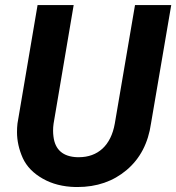

<svg xmlns="http://www.w3.org/2000/svg" viewBox="-20 -731 699 761"><path d="M515.1 -710.9 435.1 -241.7C419.9 -154.3 367.7 -107.9 292.5 -107.9C290.5 -107.9 288.1 -107.9 286.1 -107.9C230 -109.9 198.2 -137.2 191.9 -189.9C190.9 -197.3 190.4 -205.1 190.4 -212.9C190.4 -221.7 190.9 -231.4 192.4 -241.2L272 -710.9H128.9L49.3 -241.7C47.9 -230 47.4 -218.8 47.4 -207.5C47.4 -172.9 55.2 -138.2 70.3 -104.5C85.9 -70.8 112.3 -43.9 149.4 -22.9C186 -2 229.5 9.3 279.8 10.3C282.2 10.3 284.2 10.3 286.6 10.3C363.8 10.3 428.7 -12.2 481.9 -57.1C535.2 -102.1 567.4 -163.6 578.6 -242.2L658.7 -710.9Z"/></svg>

Font: Roboto
Style: Bold Italic
Weight: 700
Italic angle: -12°
Designer: Google
Version: Version 2.137; 2017